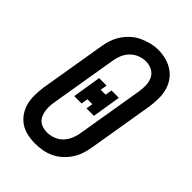

<svg xmlns="http://www.w3.org/2000/svg" viewBox="-222 -841 943 943"><g transform="rotate(45 250.0 -369.0)"><path d="M203 8Q175 8 147.5 2Q120 -4 98 -19Q76 -34 61 -56.5Q46 -79 39.5 -105Q33 -131 33.5 -160Q34 -189 38 -217L95 -559Q99 -584 107 -608Q115 -632 129.5 -654Q144 -676 164 -694Q184 -712 208 -723Q232 -734 256.5 -740Q281 -746 306 -746Q335 -746 362 -738.5Q389 -731 411 -716Q433 -701 448 -678.5Q463 -656 469.5 -630Q476 -604 475.5 -575Q475 -546 471 -518L414 -176Q410 -151 402 -127Q394 -103 379.5 -81Q365 -59 345 -41Q325 -23 301.5 -12Q278 -1 253 3.5Q228 8 203 8ZM205 -72Q227 -72 249.5 -80.5Q272 -89 288 -106Q304 -123 313 -145Q322 -167 325 -189L382 -531Q386 -555 385.5 -578.5Q385 -602 375.5 -622Q366 -642 346 -652.5Q326 -663 302 -663Q280 -663 258 -654Q236 -645 220 -628Q204 -611 195.5 -589.5Q187 -568 184 -546L127 -204Q124 -188 123.5 -172.5Q123 -157 125 -142.5Q127 -128 133 -114Q139 -100 149.5 -90.5Q160 -81 175 -76.5Q190 -72 205 -72ZM174 -293 198 -442H250L244 -407H278L284 -442H335L311 -293H259L265 -328H231L225 -293Z"/></g></svg>

Font: Iosevka Slab Medium
Style: Italic
Weight: 500
Italic angle: -9°
Monospace: yes
Designer: Belleve Invis
Foundry: Belleve Invis
Version: Version 11.1.0; ttfautohint (v1.8.3)